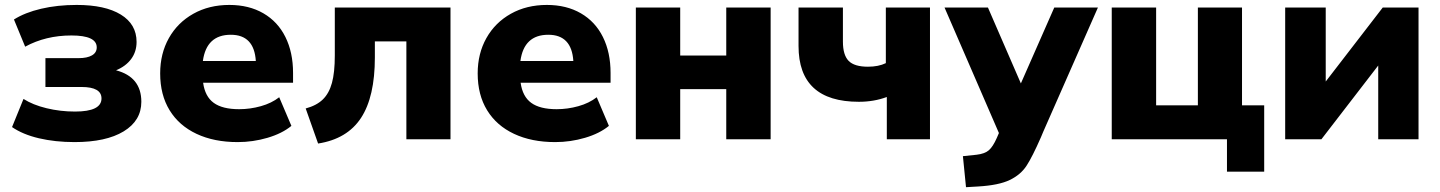

<svg xmlns="http://www.w3.org/2000/svg" viewBox="-20 -570 5896 786"><path d="M29.3 -49.8 76.2 -165Q114.3 -140.6 170.4 -127Q226.6 -113.3 287.1 -113.3Q395.5 -113.3 395.5 -167Q395.5 -213.9 313.5 -213.9H166V-332H301.8Q336.9 -332 356.4 -343.3Q376 -354.5 376 -376Q376 -424.8 272.5 -424.8Q167 -424.8 83 -378.9L37.1 -490.2Q82 -518.6 148.4 -534.2Q214.8 -549.8 293.9 -549.8Q410.2 -549.8 474.6 -510.3Q539.1 -470.7 539.1 -398.4Q539.1 -358.4 517.1 -328.6Q495.1 -298.8 455.1 -282.2Q558.6 -254.9 558.6 -153.3Q558.6 -76.2 486.3 -32.2Q414.1 11.7 285.2 11.7Q206.1 11.7 139.6 -3.9Q73.2 -19.5 29.3 -49.8Z M635.7 -269.5Q635.7 -350.6 671.4 -414.1Q707 -477.5 771.5 -513.7Q835.9 -549.8 918.9 -549.8Q999 -549.8 1058.1 -515.6Q1117.2 -481.4 1148.4 -418.5Q1179.7 -355.5 1179.7 -271.5V-231.4H811.5Q819.3 -174.8 855 -148.9Q890.6 -123 959 -123Q1003.9 -123 1047.9 -135.3Q1091.8 -147.5 1123 -171.9L1172.9 -54.7Q1134.8 -23.4 1075.2 -5.9Q1015.6 11.7 953.1 11.7Q856.4 11.7 784.7 -22Q712.9 -55.7 674.3 -118.7Q635.7 -181.6 635.7 -269.5ZM1027.3 -320.3Q1020.5 -427.7 924.8 -427.7Q825.2 -427.7 810.5 -320.3Z M1350.6 -342.8V-539.1H1824.2V0H1643.6V-400.4H1514.6V-335Q1514.6 -173.8 1458 -87.4Q1401.4 -1 1282.2 17.6L1231.4 -126Q1275.4 -137.7 1301.3 -162.6Q1327.1 -187.5 1338.9 -230.5Q1350.6 -273.4 1350.6 -342.8Z M1935.5 -269.5Q1935.5 -350.6 1971.2 -414.1Q2006.8 -477.5 2071.3 -513.7Q2135.7 -549.8 2218.8 -549.8Q2298.8 -549.8 2357.9 -515.6Q2417 -481.4 2448.2 -418.5Q2479.5 -355.5 2479.5 -271.5V-231.4H2111.3Q2119.1 -174.8 2154.8 -148.9Q2190.4 -123 2258.8 -123Q2303.7 -123 2347.7 -135.3Q2391.6 -147.5 2422.9 -171.9L2472.7 -54.7Q2434.6 -23.4 2375 -5.9Q2315.4 11.7 2252.9 11.7Q2156.2 11.7 2084.5 -22Q2012.7 -55.7 1974.1 -118.7Q1935.5 -181.6 1935.5 -269.5ZM2327.1 -320.3Q2320.3 -427.7 2224.6 -427.7Q2125 -427.7 2110.4 -320.3Z M2583 -539.1H2764.6V-342.8H2953.1V-539.1H3134.8V0H2953.1V-205.1H2764.6V0H2583Z M3496.1 -153.3Q3249 -153.3 3249 -381.8V-539.1H3430.7V-399.4Q3430.7 -344.7 3454.1 -320.8Q3477.5 -296.9 3533.2 -296.9Q3576.2 -296.9 3606.4 -311.5V-539.1H3787.1V0H3610.4V-172.9Q3557.6 -153.3 3496.1 -153.3Z M4474.6 -539.1 4251 -31.2Q4247.1 -23.4 4241.2 -7.8Q4206.1 72.3 4182.1 108.9Q4158.2 145.5 4113.3 167Q4068.4 188.5 3984.4 193.4L3934.6 196.3L3921.9 69.3L3977.5 63.5Q4011.7 59.6 4028.3 44.9Q4044.9 30.3 4060.5 -4.9L4069.3 -25.4L3846.7 -539.1H4024.4L4159.2 -228.5L4295.9 -539.1Z M5002.9 0H4531.2V-539.1H4712.9V-138.7H4883.8V-539.1H5064.5V-138.7H5155.3V132.8H5002.9Z M5241.2 -539.1H5407.2V-236.3L5640.6 -539.1H5787.1V0H5622.1V-301.8L5389.6 0H5241.2Z"/></svg>

Font: Min Sans Black
Style: Regular
Weight: 900
Designer: Jinseong-Kim, NotoSansCJK, Nunito
Foundry: Jinseong-Kim
Version: Version 1.000